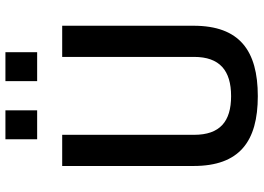

<svg xmlns="http://www.w3.org/2000/svg" viewBox="-148 -788 947 690"><g transform="rotate(-90 325.0 -443.5)"><path d="M482 -783V-897H378V-783ZM273 -783V-897H169V-783ZM185 -693H73V-221C73 -56 161 10 324 10C488 10 577 -56 577 -221V-693H465V-219C465 -127 416 -86 324 -86C233 -86 185 -126 185 -219Z"/></g></svg>

Font: RazerF5 SemiBold
Style: Regular
Weight: 600
Foundry: Razer Inc.
Version: Version 2